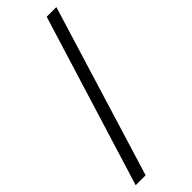

<svg xmlns="http://www.w3.org/2000/svg" viewBox="-314 -820 1025 1025"><g transform="rotate(-45 199.0 -307.0)"><path d="M12 179H87L385 -793H312Z"/></g></svg>

Font: Noto Serif CJK JP
Style: Bold
Weight: 700
Designer: Ryoko NISHIZUKA 西塚涼子 (kana & ideographs); Frank Grießhammer (Latin, Greek & Cyrillic); Wenlong ZHANG 张文龙 (bopomofo); San
Foundry: Adobe Systems Incorporated
Version: Version 1.000;PS 1;hotconv 16.6.53;makeotf.lib2.5.65590